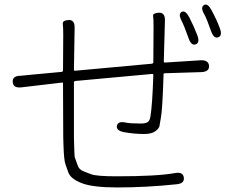

<svg xmlns="http://www.w3.org/2000/svg" viewBox="-20 -802 1040 844"><path d="M494 22Q388 22 339 3Q290 -16 280 -45Q274 -62 268 -79Q261 -97 259 -164Q258 -182 258 -200L257 -435Q257 -440 252 -439L74 -418Q37 -414 36 -442Q34 -469 71 -469Q77 -469 122 -474L251 -486Q257 -487 257 -493L258 -648Q258 -682 256 -697Q254 -712 281 -714Q309 -716 308 -679L305 -496Q305 -491 310 -491L648 -522Q654 -523 654 -529L655 -683Q655 -721 653 -732.5Q651 -744 678 -746Q706 -748 705 -711L700 -532Q700 -527 705 -527L861 -537Q897 -539 899 -512Q900 -486 864 -485L704 -480Q699 -480 699 -475Q694 -316 687 -283Q684 -266 681 -248Q679 -237 662.5 -225Q646 -213 614 -213Q570 -213 525 -221Q490 -228 494 -249Q498 -271 534 -263Q553 -259 598 -259Q620 -259 629 -265Q638 -271 641 -288Q650 -343 654 -472Q654 -477 649 -477L311 -446Q305 -445 305 -439V-199Q305 -181 306 -163Q307 -115 309 -110Q315 -93 321 -76Q327 -57 347 -49Q364 -43 381 -36Q404 -27 493 -27Q670 -27 748 -41Q784 -48 788 -22Q792 5 756 8Q625 22 494 22ZM840 -607Q821 -600 809 -634Q791 -685 779 -709Q762 -741 779 -750Q795 -758 812 -726Q833 -685 847 -648Q860 -614 840 -607ZM939 -638Q920 -631 908 -665Q888 -722 878 -739Q860 -770 877 -780Q893 -789 910 -757Q934 -712 946 -679Q959 -645 939 -638Z"/></svg>

Font: Resource Han Rounded CN Light
Style: Regular
Weight: 300
Designer: Cyano Hao (round all glyphs); Ryoko NISHIZUKA 西塚涼子 (kana, bopomofo & ideographs); Paul D. Hunt (Latin, Greek & Cyrillic)
Foundry: Cyano Hao
Version: 0.990